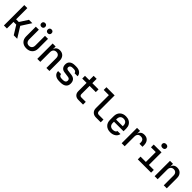

<svg xmlns="http://www.w3.org/2000/svg" viewBox="570 -2816 4859 4859"><g transform="rotate(45 3000.0 -386.0)"><path d="M89 0V-730H197V-329H294L436 -550H557L388 -286L565 0H441L295 -236H197V0Z M899 10Q799 10 740.5 -47.5Q682 -105 682 -204V-550H790V-205Q790 -149 819 -116.5Q848 -84 899 -84Q951 -84 980.5 -116.5Q1010 -149 1010 -205V-550H1118V-204Q1118 -105 1058.5 -47.5Q999 10 899 10ZM1014 -645Q983 -645 964.5 -663.5Q946 -682 946 -713Q946 -745 964.5 -763.5Q983 -782 1014 -782Q1046 -782 1064.5 -763.5Q1083 -745 1083 -713Q1083 -682 1064.5 -663.5Q1046 -645 1014 -645ZM786 -645Q754 -645 735.5 -663.5Q717 -682 717 -713Q717 -745 735.5 -763.5Q754 -782 786 -782Q817 -782 836 -763.5Q855 -745 855 -713Q855 -682 836 -663.5Q817 -645 786 -645Z M1284 0V-550H1391V-445Q1399 -499 1437.5 -529.5Q1476 -560 1538 -560Q1620 -560 1669 -507.5Q1718 -455 1718 -366V0H1610V-350Q1610 -407 1581 -437.5Q1552 -468 1502 -468Q1451 -468 1421.5 -436Q1392 -404 1392 -347V0Z M2078 9Q1983 9 1929 -34Q1875 -77 1875 -154H1982Q1982 -119 2007 -99.5Q2032 -80 2078 -80H2122Q2169 -80 2195 -99.5Q2221 -119 2221 -155Q2221 -218 2154 -227L2009 -247Q1948 -255 1915 -295.5Q1882 -336 1882 -401Q1882 -476 1932.5 -517.5Q1983 -559 2076 -559H2121Q2207 -559 2260.5 -518Q2314 -477 2317 -410H2209Q2207 -437 2183.5 -454.5Q2160 -472 2121 -472H2076Q2033 -472 2009.5 -453Q1986 -434 1986 -403Q1986 -351 2043 -343L2179 -325Q2326 -305 2326 -156Q2326 -77 2273 -34Q2220 9 2122 9Z M2755 0Q2682 0 2639 -42Q2596 -84 2596 -156V-452H2441V-550H2596V-705H2704V-550H2926V-452H2704V-157Q2704 -131 2719 -114.5Q2734 -98 2760 -98H2921V0Z M3385 0Q3307 0 3260.5 -45.5Q3214 -91 3214 -167V-632H3029V-730H3322V-169Q3322 -136 3340 -117Q3358 -98 3389 -98H3555V0Z M3900 10Q3799 10 3738 -49Q3677 -108 3677 -210V-340Q3677 -442 3738 -501Q3799 -560 3900 -560Q3968 -560 4018 -533.5Q4068 -507 4095.5 -459Q4123 -411 4123 -347V-248H3781V-203Q3781 -145 3813 -113Q3845 -81 3900 -81Q3945 -81 3975 -97.5Q4005 -114 4011 -143H4118Q4107 -73 4047.5 -31.5Q3988 10 3900 10ZM3781 -347V-324H4019V-348Q4019 -409 3988 -442Q3957 -475 3900 -475Q3843 -475 3812 -441.5Q3781 -408 3781 -347Z M4304 0V-550H4411V-442Q4419 -497 4458 -528.5Q4497 -560 4561 -560Q4646 -560 4693 -507Q4740 -454 4740 -358V-309H4632V-355Q4632 -466 4523 -466Q4469 -466 4440.5 -434.5Q4412 -403 4412 -343V0Z M4881 0V-98H5072V-452H4901V-550H5180V-98H5357V0ZM5117 -645Q5082 -645 5061 -663.5Q5040 -682 5040 -713Q5040 -745 5061 -763.5Q5082 -782 5117 -782Q5152 -782 5173 -763.5Q5194 -745 5194 -713Q5194 -682 5173 -663.5Q5152 -645 5117 -645Z M5484 0V-550H5591V-445Q5599 -499 5637.5 -529.5Q5676 -560 5738 -560Q5820 -560 5869 -507.5Q5918 -455 5918 -366V0H5810V-350Q5810 -407 5781 -437.5Q5752 -468 5702 -468Q5651 -468 5621.5 -436Q5592 -404 5592 -347V0Z"/></g></svg>

Font: JetBrains Mono NL SemiBold
Style: Regular
Weight: 600
Designer: Philipp Nurullin, Konstantin Bulenkov
Foundry: JetBrains
Version: Version 2.304; ttfautohint (v1.8.4.7-5d5b)